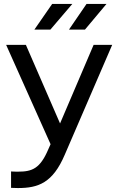

<svg xmlns="http://www.w3.org/2000/svg" viewBox="-20 -757 594 972"><path d="M36 111V194C48 194 60 195 71 195C174 195 247 169 308 26L548 -530H454L284 -132L111 -530H11L236 -27L224 0C183 96 143 112 72 112C61 112 49 112 36 111ZM329 -607H410L519 -737H418ZM154 -607H235L346 -737H244Z"/></svg>

Font: Chess Sans Medium
Style: Regular
Weight: 500
Designer: Wolf Bōese
Foundry: Wolf Bōese
Version: Version 7.223;Glyphs 3.3 (3306)